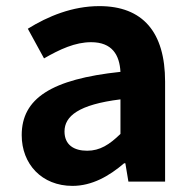

<svg xmlns="http://www.w3.org/2000/svg" viewBox="-20 -594 631 628"><path d="M217 14C281 14 337 -18 386 -60H390L400 0H520V-327C520 -489 447 -574 305 -574C217 -574 137 -541 71 -500L124 -403C176 -433 226 -456 278 -456C347 -456 371 -414 374 -359C148 -335 51 -272 51 -152C51 -57 117 14 217 14ZM265 -101C222 -101 191 -120 191 -164C191 -214 237 -252 374 -269V-156C338 -121 307 -101 265 -101Z"/></svg>

Font: Noto Sans HK
Style: Bold
Weight: 700
Designer: Ryoko NISHIZUKA 西塚涼子 (kana, bopomofo & ideographs); Paul D. Hunt (Latin, Greek & Cyrillic); Sandoll Communications 산돌커뮤니
Foundry: Adobe
Version: Version 2.002;hotconv 1.0.116;makeotfexe 2.5.65601